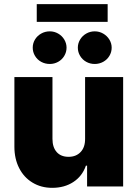

<svg xmlns="http://www.w3.org/2000/svg" viewBox="-20 -904 667 931"><path d="M392.6 -530.3H577.1V0H402.3V-100.6H396.5Q378.9 -49.8 335.7 -21.5Q292.5 6.8 233.4 6.8Q179.2 6.8 137.5 -18.6Q95.7 -43.9 72.8 -89.1Q49.8 -134.3 49.8 -192.4V-530.3H234.4V-230.5Q234.4 -189.9 254.9 -166.7Q275.4 -143.6 312.5 -143.6Q349.1 -143.6 371.1 -167Q393.1 -190.4 392.6 -231.4ZM138.7 -672.9Q138.7 -694.3 149.7 -712.4Q160.6 -730.5 179.7 -741.2Q198.7 -752 221.7 -752Q243.2 -752 262 -741.2Q280.8 -730.5 291.7 -712.2Q302.7 -693.8 302.7 -672.9Q302.7 -651.4 291.7 -633.1Q280.8 -614.7 262 -604.2Q243.2 -593.8 221.7 -593.8Q198.7 -593.8 179.7 -604.2Q160.6 -614.7 149.7 -633.1Q138.7 -651.4 138.7 -672.9ZM357.4 -672.9Q357.4 -693.8 368.4 -712.2Q379.4 -730.5 398.2 -741.2Q417 -752 439.5 -752Q461.4 -752 480.2 -741.2Q499 -730.5 510.3 -712.2Q521.5 -693.8 521.5 -672.9Q521.5 -651.4 510.5 -633.1Q499.5 -614.7 480.5 -604.2Q461.4 -593.8 439.5 -593.8Q417 -593.8 398.2 -604.2Q379.4 -614.7 368.4 -633.1Q357.4 -651.4 357.4 -672.9ZM502 -797.9H158.2V-883.8H502Z"/></svg>

Font: Pretendard GOV Black
Style: Regular
Weight: 900
Designer: Base glyphs from Inter by Rasmus Andersson; Hangeul glyphs from Noto Sans CJK(Source Han Sans) by Jang Soo-young and Kan
Foundry: Kil Hyung-jin
Version: Version 1.309